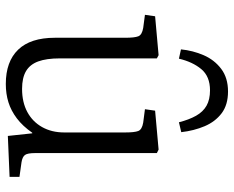

<svg xmlns="http://www.w3.org/2000/svg" viewBox="-92 -699 805 661"><g transform="rotate(90 310.5 -368.5)"><path d="M269 14Q192 14 151 -28.5Q110 -71 110 -155V-397Q110 -429 105 -442Q100 -455 76 -459L31 -465L36 -500L170 -512L181 -506V-172Q181 -126 191.5 -97.5Q202 -69 225 -55.5Q248 -42 286 -42Q332 -42 365.5 -60Q399 -78 417.5 -111Q436 -144 436 -187V-397Q436 -429 431 -442Q426 -455 402 -459L356 -465L361 -500L495 -512L507 -506V-87Q507 -61 513.5 -52Q520 -43 539 -40L589 -33V1L448 7L439 -77H437Q414 -44 387.5 -24Q361 -4 332 5Q303 14 269 14ZM295 -751Q341 -751 370 -729Q399 -707 414.5 -670.5Q430 -634 435 -590L401 -582Q392 -617 378.5 -641Q365 -665 344 -677Q323 -689 291 -689Q243 -689 218 -659Q193 -629 182 -582L150 -589Q154 -630 170 -667Q186 -704 217 -727.5Q248 -751 295 -751Z"/></g></svg>

Font: Literata 18pt Light
Style: Regular
Weight: 300
Designer: Latin by Veronika Burian and Jose Scaglione. Greek by Irene Vlachou. Cyrillic by Vera Evstafieva.
Foundry: TypeTogether
Version: Version 3.103;gftools[0.9.29]